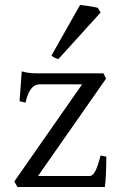

<svg xmlns="http://www.w3.org/2000/svg" viewBox="-20 -747 482 767"><path d="M404.8 -121.1Q404.8 -105.5 404.3 -87.9Q403.8 -70.3 403.1 -53.7Q402.3 -37.1 401.4 -22.9Q400.4 -8.8 398.9 0H49.8L37.1 -22L308.1 -410.2H139.2Q131.3 -410.2 123.3 -407.2Q115.2 -404.3 107.7 -396.2Q100.1 -388.2 93.5 -373.8Q86.9 -359.4 82 -336.9L58.1 -342.8L66.9 -461.9Q77.6 -459 86.4 -457.3Q95.2 -455.6 104.7 -454.8Q114.3 -454.1 125.5 -454.1H393.1L403.8 -433.1L131.8 -43.9H337.9Q350.1 -43.9 360.4 -62.7Q370.6 -81.5 381.8 -126ZM213.4 -511.2Q204.6 -512.7 197.8 -516.6Q190.9 -520.5 185.5 -524.9L299.8 -727.1Q305.7 -726.6 315.2 -725.3Q324.7 -724.1 335.2 -722.7Q345.7 -721.2 355.5 -719.2Q365.2 -717.3 370.6 -715.8L381.8 -696.8Z"/></svg>

Font: Gentium Kaktovik
Style: Regular
Weight: 400
Designer: J. Victor Gaultney and Annie Olsen
Foundry: SIL International
Version: Version 1.102; 2013; Maintenance release